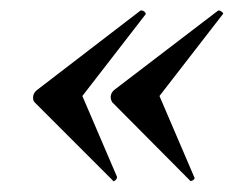

<svg xmlns="http://www.w3.org/2000/svg" viewBox="-20 -384 470 366"><path d="M250 -364Q253 -364 256 -361Q259 -358 257 -356L137 -201L203 -47V-46Q203 -43 199.5 -40Q196 -37 195 -40L46 -189Q43 -192 43 -198Q43 -206 50 -212L248 -364ZM397 -364Q400 -364 403.5 -361Q407 -358 404 -356L284 -201L350 -47L351 -45Q351 -42 347 -40Q343 -38 342 -40L194 -189Q191 -194 191 -199Q191 -206 197 -212L396 -364Z"/></svg>

Font: Cormorant Garamond SemiBold
Style: Italic
Weight: 600
Italic angle: -10°
Designer: Christian Thalmann (Catharsis Fonts)
Foundry: Catharsis Fonts
Version: Version 4.000